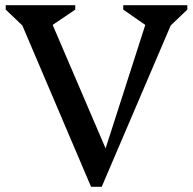

<svg xmlns="http://www.w3.org/2000/svg" viewBox="-20 -710 744 740"><path d="M331 10 66 -612 2 -673V-690H270V-673L183 -614L387 -138L540 -614L455 -673V-690H702V-673L638 -612L372 10Z"/></svg>

Font: Platypi
Style: Regular
Weight: 400
Designer: David Sargent
Foundry: Bolt Cutter Type
Version: Version 1.200; ttfautohint (v1.8.4.7-5d5b)